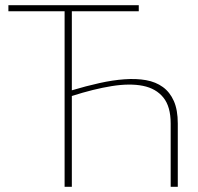

<svg xmlns="http://www.w3.org/2000/svg" viewBox="-20 -723 768 743"><path d="M258 -373.5Q313 -390 364.8 -401.5Q416.5 -413 462 -416.2Q507.5 -419.5 545.2 -412.8Q583 -406 610.2 -386.2Q637.5 -366.5 652.8 -332Q668 -297.5 668 -245V0H640.5V-245Q640.5 -310.5 612.2 -345.5Q584 -380.5 533.2 -390.8Q482.5 -401 412.2 -389.8Q342 -378.5 258 -351.5V0H230V-679.5H12.5V-703H517V-679.5H258Z"/></svg>

Font: Lato ExtraLight
Style: Regular
Weight: 275
Designer: Lukasz Dziedzic with Adam Twardoch and Botio Nikoltchev
Foundry: tyPoland Lukasz Dziedzic
Version: Version 2.015; 2015-08-06; http://www.latofonts.com/